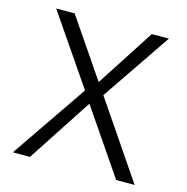

<svg xmlns="http://www.w3.org/2000/svg" viewBox="-106 -823 897 923"><g transform="rotate(15 342.0 -361.0)"><path d="M622 -722H537L350 -433L153 -722H61L297 -377L39 0H124L334 -321L553 0H645L388 -378Z"/></g></svg>

Font: Perun Light
Style: Regular
Weight: 300
Foundry: Copyright (c) Stefan Peev, Context Ltd, 2016
Version: Version 1.089